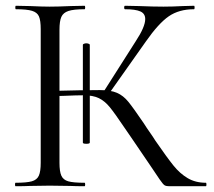

<svg xmlns="http://www.w3.org/2000/svg" viewBox="-20 -645 742 665"><path d="M501 -71 435 -168 413 -200Q378 -252 360.5 -273.5Q343 -295 322.5 -305Q302 -315 269 -315Q246 -315 200 -313L156 -312L155 -330Q265 -333 326 -333Q363 -333 385 -323.5Q407 -314 424.5 -292.5Q442 -271 478 -218Q483 -210 488 -202.5Q493 -195 498 -188Q512 -168 518 -158Q558 -100 580.5 -72Q603 -44 630 -28Q657 -12 693 -12Q695 -12 695 -6Q695 0 693 0H566Q556 0 550.5 -3Q545 -6 533 -23.5Q521 -41 501 -71ZM34 -12Q72 -12 90 -17Q108 -22 114.5 -36.5Q121 -51 121 -81V-544Q121 -574 115 -588Q109 -602 91 -607.5Q73 -613 35 -613Q33 -613 33 -619Q33 -625 35 -625L84 -624Q126 -622 152 -622Q181 -622 225 -624L273 -625Q275 -625 275 -619Q275 -613 273 -613Q235 -613 217 -607Q199 -601 192.5 -586.5Q186 -572 186 -542V-81Q186 -51 192.5 -36.5Q199 -22 216.5 -17Q234 -12 273 -12Q275 -12 275 -6Q275 0 273 0Q242 0 224 -1L152 -2L84 -1Q66 0 34 0Q32 0 32 -6Q32 -12 34 -12ZM279 -495Q283 -495 287 -493.5Q291 -492 291 -490V-151Q291 -147 279 -147Q267 -147 267 -151V-490Q267 -492 271 -493.5Q275 -495 279 -495ZM338 -326 450 -502Q483 -552 483 -579Q483 -598 466 -605.5Q449 -613 413 -613Q410 -613 410 -619Q410 -625 413 -625L462 -624Q510 -622 546 -622Q578 -622 614 -624L652 -625Q654 -625 654 -619Q654 -613 652 -613Q600 -613 564.5 -588.5Q529 -564 485 -501L355 -317Z"/></svg>

Font: Cormorant SC
Style: Regular
Weight: 400
Designer: Christian Thalmann (Catharsis Fonts)
Foundry: Catharsis Fonts
Version: Version 4.000